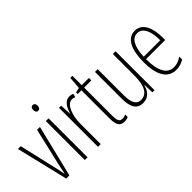

<svg xmlns="http://www.w3.org/2000/svg" viewBox="-27 -1280 1843 1843"><g transform="rotate(-45 894.5 -358.5)"><path d="M132 0H175L304 -529H265L179 -161C170 -122 162 -84 155 -47H152C145 -89 136 -128 127 -165L43 -529H5Z M403 -727C381 -727 373 -709 373 -688C373 -667 383 -650 402 -650C421 -650 433 -665 433 -689C433 -709 425 -727 403 -727ZM421 -529H384V0H421Z M709 -537C646 -537 617 -471 600 -416H598L592 -529H563V0H600V-278C600 -381 638 -500 708 -500C722 -500 737 -495 746 -491L755 -527C740 -535 723 -537 709 -537Z M921 -24C881 -24 871 -53 871 -115V-496H969V-529H871V-656H843L833 -529L784 -519V-496H834V-116C834 -33 852 10 915 10C936 10 952 6 967 -1V-35C956 -29 938 -24 921 -24Z M1331 -529H1294V-233C1294 -90 1249 -25 1173 -25C1118 -25 1088 -70 1088 -174V-529H1051V-165C1051 -49 1087 10 1168 10C1247 10 1281 -47 1296 -104H1299L1302 0H1331Z M1600 -539C1497 -539 1447 -433 1447 -264C1447 -97 1499 10 1619 10C1661 10 1697 -3 1727 -22V-61C1691 -36 1657 -24 1621 -24C1529 -24 1484 -109 1484 -269H1744V-303C1744 -425 1706 -539 1600 -539ZM1600 -506C1678 -506 1710 -412 1709 -301H1485C1491 -439 1533 -506 1600 -506Z"/></g></svg>

Font: Noto Sans Gurmukhi UI ExtraCondensed ExtraLight
Style: Regular
Weight: 200
Width: 2
Designer: Jelle Bosma - Monotype Design Team
Foundry: Monotype Imaging Inc.
Version: Version 2.004